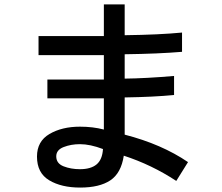

<svg xmlns="http://www.w3.org/2000/svg" viewBox="-20 -734 1002 867"><path d="M539 -31Q527 48 478 80.5Q429 113 342 113Q257 113 202 80Q147 47 147 -27Q147 -96 203.5 -129Q260 -162 341 -162Q400 -162 449 -149V-290H194V-375H449V-485H154V-571H449V-714H543V-575Q699 -577 802 -587V-500Q695 -491 543 -489V-379Q638 -380 766 -391V-305Q674 -296 543 -294V-126Q710 -83 829 -2L776 83Q665 10 539 -31ZM341 -83Q301 -83 267.5 -70Q234 -57 234 -28Q234 4 267 17Q300 30 341 30Q390 30 416 8.5Q442 -13 445 -61Q387 -83 341 -83Z"/></svg>

Font: Gmarket Sans TTF Medium
Style: Regular
Weight: 500
Designer: Creative Director : Sungho Lee; Art Director : Kiwoong Choi; Project Manager : Sori Yang, Jongwook Yoon; Font Designer :
Foundry: Sandoll Inc.
Version: Version 1.000;hotconv 1.0.109;makeotfexe 2.5.65596